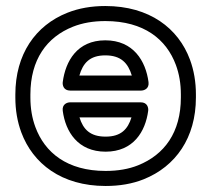

<svg xmlns="http://www.w3.org/2000/svg" viewBox="-20 -583 707 638"><path d="M81 -269C81 -384.9 135.2 -459.6 222.5 -494.3C253.6 -506.6 289.2 -513 329.9 -513C458.7 -513 533 -452 564.4 -367.3C575.4 -337.7 581 -305.1 581 -269V-259C581 -142.9 526.3 -68.8 438.8 -33.7C408.2 -21.4 372.4 -15 331 -15C202.7 -15 128.9 -76.2 97.6 -160.7C86.6 -190.3 81 -222.9 81 -259ZM31 -269V-259C31 -217.7 37.5 -179 50.7 -143.3C89.2 -39.4 184.4 35 331 35C377.6 35 419.9 27.8 457.5 12.7C563.5 -29.8 631 -124.9 631 -259V-269C631 -310.3 624.5 -349 611.3 -384.7C572.7 -489 476.8 -563 329.9 -563C284 -563 241.9 -555.7 204.1 -540.7C97.6 -498.5 31 -402.6 31 -269ZM473.5 -310.3C464.3 -380.1 423.4 -449 329.9 -449C235.9 -449 197.6 -379.2 188.5 -310.3C187.2 -300.3 190.9 -282 213.3 -282H448.7C458.8 -282 476.4 -288.1 473.5 -310.3ZM418 -332H243.8C255.5 -372.6 277.6 -399 329.9 -399C381.9 -399 405.4 -373.6 418 -332ZM188.5 -214.7C197.7 -145.2 238.8 -79 331 -79C423.2 -79 463.3 -146 472.4 -214.7C473.7 -224.7 470 -243 447.6 -243H213.3C203.2 -243 185.6 -236.9 188.5 -214.7ZM244.1 -193H416.9C404.9 -154 382.4 -129 331 -129C279.4 -129 256.4 -153.2 244.1 -193Z"/></svg>

Font: Asimov
Style: WidOu
Weight: 500
Designer: Google
Version: Version 2.000980; 2014